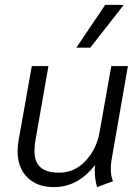

<svg xmlns="http://www.w3.org/2000/svg" viewBox="-20 -755 571 785"><path d="M52 -137Q52 -161 56 -181L110 -485H178L125 -182Q121 -161 121 -138Q121 -93 145.5 -71Q170 -49 222 -49Q285 -49 330 -97.5Q375 -146 387 -214L435 -485H503L439 -118Q433 -87 433 -63Q433 -35 442 -14L377 10Q365 -27 368 -80Q299 10 200 10Q132 10 92 -29.5Q52 -69 52 -137ZM410 -735H486L349 -560H292Z"/></svg>

Font: Niramit Light
Style: Italic
Weight: 300
Italic angle: -10°
Designer: Katatrad Aksorn Co.,Ltd.
Foundry: Cadson Demak Co.,Ltd.
Version: Version 1.000; ttfautohint (v1.6)